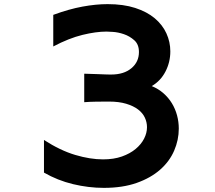

<svg xmlns="http://www.w3.org/2000/svg" viewBox="-20 -837 1040 930"><path d="M483 73Q409 73 334 55Q259 37 193 -1V-159Q272 -108 344.5 -86.5Q417 -65 479 -65Q531 -65 570.5 -79Q610 -93 637 -115.5Q664 -138 678 -165.5Q692 -193 692 -221Q692 -245 681.5 -267.5Q671 -290 648.5 -307Q626 -324 591 -334.5Q556 -345 508 -345H504Q478 -345 444.5 -344.5Q411 -344 388 -342V-480Q427 -479 451.5 -478Q476 -477 490.5 -476.5Q505 -476 511 -476Q517 -476 519 -476Q580 -476 616.5 -506.5Q653 -537 653 -585Q653 -622 630.5 -642Q608 -662 580 -671.5Q552 -681 526.5 -682.5Q501 -684 496 -684Q445 -684 379.5 -668Q314 -652 238 -612V-765Q314 -793 379.5 -805Q445 -817 501 -817Q578 -817 635 -798.5Q692 -780 729.5 -748.5Q767 -717 786 -675.5Q805 -634 805 -588Q805 -536 781.5 -490.5Q758 -445 715 -420Q747 -407 771.5 -385.5Q796 -364 812.5 -337Q829 -310 837.5 -278.5Q846 -247 846 -214Q846 -159 823.5 -107Q801 -55 755.5 -15Q710 25 642 49Q574 73 483 73Z"/></svg>

Font: LINE Seed JP_TTF Bold
Style: Regular
Weight: 700
Designer: LINE & Fontrix & Fontworks
Version: Version 1.009